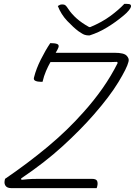

<svg xmlns="http://www.w3.org/2000/svg" viewBox="-20 -973 698 993"><path d="M480 0H39Q18 0 9.5 -11Q1 -22 4 -38L6 -48Q122 -127 225.5 -213Q329 -299 412 -393Q466 -453 510.5 -516.5Q555 -580 589 -648L585 -653Q572 -652 553 -652H241Q229 -631 218 -605.5Q207 -580 200 -550H190Q174 -550 163 -555Q152 -560 156 -573Q167 -617 191 -665Q215 -713 240 -750Q264 -750 275.5 -745.5Q287 -741 282 -727Q280 -722 276.5 -715Q273 -708 268 -700H573Q621 -700 635 -685Q649 -670 645 -656L644 -652Q637 -622 592.5 -548.5Q548 -475 465 -380Q397 -302 304 -217Q211 -132 89 -50L91 -43Q128 -47 147.5 -47.5Q167 -48 183 -48H455Q477 -48 482 -37.5Q487 -27 483 -10Q482 -8 481.5 -5Q481 -2 480 0ZM444 -790H435Q428 -790 418 -793Q408 -796 385 -812Q360 -831 328 -864.5Q296 -898 279 -942Q287 -947 291 -948.5Q295 -950 304 -950Q313 -950 318.5 -945.5Q324 -941 333 -927Q350 -901 376.5 -877.5Q403 -854 441 -833H447Q507 -858 550.5 -890Q594 -922 623 -953H635Q650 -953 654.5 -949Q659 -945 657 -937Q656 -932 646.5 -919.5Q637 -907 616 -890Q579 -859 535 -832Q491 -805 444 -790Z"/></svg>

Font: Recursive Mn Csl St Lt
Style: Italic
Weight: 300
Italic angle: -15°
Monospace: yes
Version: Version 1.079;hotconv 1.0.112;makeotfexe 2.5.65598; ttfautoh